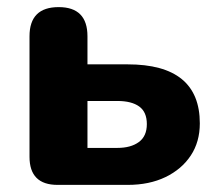

<svg xmlns="http://www.w3.org/2000/svg" viewBox="-20 -520 608 540"><path d="M142 0Q63 0 63 -79V-418Q63 -500 145 -500Q226 -500 226 -418V-339H339Q542 -339 542 -173Q542 -121 516.5 -82.5Q491 -44 445.5 -22Q400 0 339 0ZM226 -104H310Q348 -104 370.5 -120.5Q393 -137 393 -171Q393 -205 371.5 -220.5Q350 -236 310 -236H226Z"/></svg>

Font: Chiron GoRound TC EB
Style: Regular
Weight: 700
Designer: Ryoko NISHIZUKA 西塚涼子 (kana, bopomofo & ideographs); Paul D. Hunt (Latin, Greek & Cyrillic); Sandoll Communications 산돌커뮤니
Foundry: Adobe
Version: Version 1.000;hotconv 1.1.1;makeotfexe 2.6.0